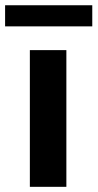

<svg xmlns="http://www.w3.org/2000/svg" viewBox="-50 -722 377 742"><path d="M206.5 0H65.4V-528.3H206.5ZM306.6 -620.1H-30.3V-701.7H306.6Z"/></svg>

Font: MAUL Bold
Style: Bold
Weight: 700
Designer: MAUL
Version: Version 1.0; 2020; ttfautohint (v1.8.3)